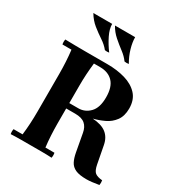

<svg xmlns="http://www.w3.org/2000/svg" viewBox="-217 -1083 1152 1237"><g transform="rotate(30 359.5 -465.0)"><path d="M702 -35Q705 -18 702 0Q671 5 650.5 7.5Q630 10 610 10Q557 10 528.5 -3Q500 -16 486.5 -42Q473 -68 466 -107L442 -238Q435 -278 410.5 -299Q386 -320 337 -320H202V-360H337Q386 -360 421.5 -396.5Q457 -433 457 -510Q457 -587 422 -623.5Q387 -660 327 -660H280Q275 -615 272.5 -575Q270 -535 270 -490V-210Q270 -165 272.5 -120.5Q275 -76 280 -35H347Q351 -17 347 2Q313 0 271.5 0Q230 0 195 0Q161 0 119.5 0Q78 0 43 2Q39 -17 43 -35H110Q115 -76 117.5 -120.5Q120 -165 120 -210V-490Q120 -535 117.5 -579.5Q115 -624 110 -665H43Q39 -684 43 -702Q78 -701 119.5 -700.5Q161 -700 195 -700H357Q430 -700 490 -682.5Q550 -665 586 -626Q622 -587 622 -522Q622 -466 596 -431Q570 -396 530.5 -377.5Q491 -359 451 -349Q517 -345 552.5 -317.5Q588 -290 598 -238L623 -107Q631 -65 648 -51.5Q665 -38 702 -35ZM275 -940H425Q425 -903 438 -858Q451 -813 476 -770Q460 -767 444 -770Q424 -798 392 -822Q360 -846 328 -874Q296 -902 275 -940ZM114 -940H254Q254 -903 276 -858Q298 -813 330 -770Q314 -767 298 -770Q276 -798 242 -820.5Q208 -843 173.5 -870.5Q139 -898 114 -940Z"/></g></svg>

Font: Poltawski Nowy
Style: Bold
Weight: 700
Designer: Adam Pótawski, Mateusz Machalski, Borys Kosmynka, Ania Wieluska
Foundry: Capitalics.wtf
Version: Version 1.001;gftools[0.9.25]